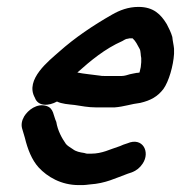

<svg xmlns="http://www.w3.org/2000/svg" viewBox="-20 -521 566 556"><path d="M50 -184C43 -172 41 -160 44 -149L52 -122C60 -89 72 -58 92 -36C117 -9 157 15 208 15H220C225 15 232 14 241 13C286 10 314 -5 350 -18L362 -22C375 -27 385 -35 393 -47C416 -81 393 -125 349 -106L337 -102C330 -99 326 -97 322 -96C299 -89 276 -76 244 -76H232C230 -76 228 -77 224 -78C211 -80 200 -82 191 -89L179 -97C177 -98 174 -101 171 -104C159 -121 147 -143 143 -168C134 -187 136 -207 115 -214C87 -223 61 -202 50 -184ZM204 -311C242 -345 284 -380 334 -402C339 -405 345 -409 351 -409C353 -410 355 -410 357 -410H364C373 -402 378 -391 384 -380C388 -374 387 -360 389 -353V-341C388 -328 388 -326 384 -311C380 -310 378 -310 376 -310C369 -309 362 -307 356 -306C350 -304 340 -301 333 -301H282C277 -301 273 -301 269 -302C248 -305 223 -307 204 -311ZM145 -227C159 -220 178 -219 196 -217C216 -214 235 -210 258 -210H312C339 -212 360 -220 386 -223C416 -230 436 -241 453 -263C469 -285 482 -331 484 -365V-380C483 -391 480 -402 479 -414C475 -428 469 -439 463 -451C446 -479 425 -501 381 -501C351 -501 326 -491 305 -479C249 -447 197 -412 151 -371C123 -346 51 -291 81 -238C90 -212 122 -214 145 -227Z"/></svg>

Font: Dictator
Style: Ita
Weight: 500
Version: Version MIL.1277